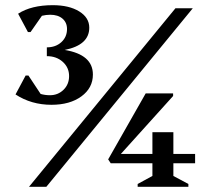

<svg xmlns="http://www.w3.org/2000/svg" viewBox="-20 -722 823 742"><path d="M179 -317Q101 -317 40 -357L79 -430H90L137 -359Q154 -354 173 -354Q204 -354 225.5 -375Q247 -396 247 -428Q247 -461 222.5 -483Q198 -505 161 -505V-539Q195 -539 217 -559Q239 -579 239 -610Q239 -635 221.5 -650Q204 -665 174 -665Q158 -665 142 -661L98 -598H88L50 -669Q101 -702 184 -702Q247 -702 286 -678Q325 -654 325 -615Q325 -548 230 -529Q339 -511 339 -434Q339 -382 294.5 -349.5Q250 -317 179 -317ZM92 0 658 -690H725L159 0ZM408 -91 398 -106 543 -361H649V-351L447 -127H569V-211H650V-127H734V-91H650V-42L708 -11V0H512V-11L569 -42V-91Z"/></svg>

Font: Platypi Medium
Style: Regular
Weight: 500
Designer: David Sargent
Foundry: Bolt Cutter Type
Version: Version 1.200; ttfautohint (v1.8.4.7-5d5b)